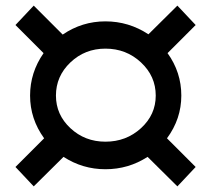

<svg xmlns="http://www.w3.org/2000/svg" viewBox="-20 -659 751 683"><path d="M574 -167 676 -65 611 4 505 -101Q437 -57 355 -57Q274 -57 206 -101L100 4L35 -65L137 -167Q87 -236 87 -319Q87 -401 135 -470L35 -570L100 -639L203 -536Q272 -583 355 -583Q438 -583 508 -537L611 -639L676 -570L576 -470Q625 -402 625 -319Q625 -236 574 -167ZM355 -155Q429 -155 481.5 -203Q534 -251 534 -319Q534 -388 481.5 -437Q429 -486 355 -486Q282 -486 230.5 -437Q179 -388 179 -319Q179 -251 230.5 -203Q282 -155 355 -155Z"/></svg>

Font: Montserrat-Arabic
Style: Regular
Weight: 400
Designer: Mohamed Gaber
Foundry: Kief Type Foundry
Version: Version 5.008;PS 005.008;hotconv 1.0.88;makeotf.lib2.5.64775